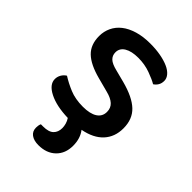

<svg xmlns="http://www.w3.org/2000/svg" viewBox="-200 -574 858 858"><g transform="rotate(45 229.5 -144.5)"><path d="M290 8Q314 39 314 85Q314 134 283.5 163.5Q253 193 202 193Q173 193 156 180.5Q139 168 139 145Q139 139 140 132Q141 125 144 119H158Q193 119 208.5 104Q224 89 224 63Q224 52 220.5 39Q217 26 209 14Q136 12 90.5 -11Q45 -34 45 -68Q45 -83 52.5 -96Q60 -109 73 -117Q101 -99 137 -84Q173 -69 221 -69Q266 -69 290 -84.5Q314 -100 314 -129Q314 -154 297.5 -169Q281 -184 249 -192L181 -210Q113 -228 81 -259Q49 -290 49 -344Q49 -373 61 -398.5Q73 -424 96.5 -442.5Q120 -461 155 -471.5Q190 -482 235 -482Q271 -482 300.5 -476.5Q330 -471 351.5 -461.5Q373 -452 385 -438Q397 -424 397 -408Q397 -392 390 -380.5Q383 -369 372 -362Q354 -373 318.5 -386Q283 -399 242 -399Q200 -399 176 -384.5Q152 -370 152 -344Q152 -324 165.5 -311Q179 -298 212 -290L270 -275Q346 -255 382 -221Q418 -187 418 -129Q418 -75 385.5 -39.5Q353 -4 290 8Z"/></g></svg>

Font: Baloo 2 Latin Medium
Style: Regular
Weight: 500
Designer: Sarang Kulkarni and Ek Type
Foundry: Ek Type
Version: Version 1.001